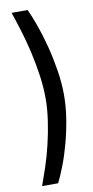

<svg xmlns="http://www.w3.org/2000/svg" viewBox="-97 -790 463 955"><g transform="rotate(-10 134.5 -312.5)"><path d="M116 125H35Q49 87 66 36Q83 -15 97 -73.5Q111 -132 119.5 -191Q128 -250 128 -302Q128 -356 119.5 -417Q111 -478 97 -539Q83 -600 66 -655Q49 -710 35 -750H116Q133 -714 151.5 -662Q170 -610 185.5 -549.5Q201 -489 211 -425.5Q221 -362 221 -302Q221 -243 211 -181.5Q201 -120 185.5 -62.5Q170 -5 151.5 43Q133 91 116 125Z"/></g></svg>

Font: Cairo Play Medium
Style: Regular
Weight: 500
Version: Version 3.119